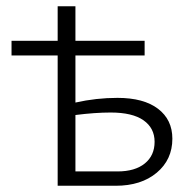

<svg xmlns="http://www.w3.org/2000/svg" viewBox="-20 -596 610 616"><path d="M533 -151Q533 -84 483 -42Q433 0 351 0H165V-418H17V-465H165V-576H222V-465H444V-418H222V-267Q289 -282 357 -282Q441 -282 487 -247Q533 -212 533 -151ZM476 -141Q476 -185 440.5 -210Q405 -235 335 -235Q285 -235 222 -227V-46H357Q413 -46 444.5 -71.5Q476 -97 476 -141Z"/></svg>

Font: Ysabeau SC Semilight
Style: Regular
Weight: 300
Designer: Christian Thalmann (Catharsis Fonts)
Version: Version 0.003